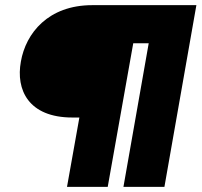

<svg xmlns="http://www.w3.org/2000/svg" viewBox="-20 -725 783 745"><path d="M338 -705C167 -705 80 -596 61 -486C41 -377 90 -269 261 -269H288L240 0H398L497 -557H557L459 0H618L742 -705Z"/></svg>

Font: SVN-Poppins ExtraBold
Style: Italic
Weight: 800
Italic angle: -10°
Designer: Ninad Kale (Devanagari), Jonny Pinhorn (Latin)
Foundry: Indian Type Foundry
Version: Version 3.002 2017